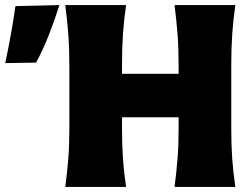

<svg xmlns="http://www.w3.org/2000/svg" viewBox="-160 -733 988 753"><path d="M96 0Q103.5 -56.5 107.8 -109.8Q112 -163 112 -230.5V-474Q112 -544.5 107.8 -599.5Q103.5 -654.5 96 -713H334.5Q326 -654.5 322.2 -599.5Q318.5 -544.5 318.5 -474V-443.5H540.5V-474Q540.5 -544.5 536.2 -599.5Q532 -654.5 524.5 -713H763Q754.5 -654.5 750.8 -599.5Q747 -544.5 747 -474V-230.5Q747 -163 750.8 -109.8Q754.5 -56.5 763 0H524.5Q532 -56.5 536.2 -109.8Q540.5 -163 540.5 -230.5V-273H318.5V-230.5Q318.5 -163 322.2 -109.8Q326 -56.5 334.5 0ZM-139.5 -485.5Q-127.5 -541.5 -117.5 -597.2Q-107.5 -653 -99.5 -709L73 -713Q54.5 -654.5 31.5 -595.8Q8.5 -537 -18.5 -487.5Z"/></svg>

Font: Commissioner Flair ExtraBold
Style: Regular
Weight: 800
Designer: Kostas Bartsokas
Foundry: Kostas Bartsokas
Version: Version 1.000; ttfautohint (v1.8.3)